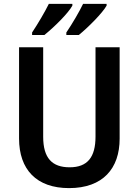

<svg xmlns="http://www.w3.org/2000/svg" viewBox="-20 -957 713 987"><path d="M528 -928V-937H407C389 -899 351 -834 321 -790V-777H385C431 -814 507 -890 528 -928ZM352 -928V-937H231C212 -898 175 -835 145 -790V-777H208C257 -816 331 -889 352 -928ZM595 -244V-714H471V-255C471 -149 430 -97 338 -97C248 -97 202 -144 202 -254V-714H78V-245C78 -85 168 10 335 10C509 10 595 -91 595 -244Z"/></svg>

Font: Noto Sans Ethiopic SemiCondensed SemiBold
Style: Regular
Weight: 600
Width: 4
Designer: Monotype Design Team
Foundry: Monotype Imaging Inc.
Version: Version 2.102